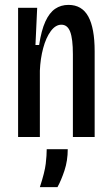

<svg xmlns="http://www.w3.org/2000/svg" viewBox="-20 -560 458 785"><path d="M54 0V-337V-528H132L125 -376H140Q149 -436 165.5 -472Q182 -508 205.5 -524Q229 -540 260 -540Q315 -540 341 -492.5Q367 -445 367 -350V0H278V-338Q278 -401 267 -430Q256 -459 231 -459Q207 -459 187.5 -432.5Q168 -406 156.5 -363Q145 -320 143 -271V0ZM143 205Q163 144 167 109.5Q171 75 171 50H257Q257 97 243.5 137.5Q230 178 215 205Z"/></svg>

Font: Bricolage Grotesque 36pt Condensed
Style: Regular
Weight: 400
Width: 3
Designer: Mathieu Triay
Foundry: Atelier Triay
Version: Version 1.001;gftools[0.9.33.dev8+g029e19f]